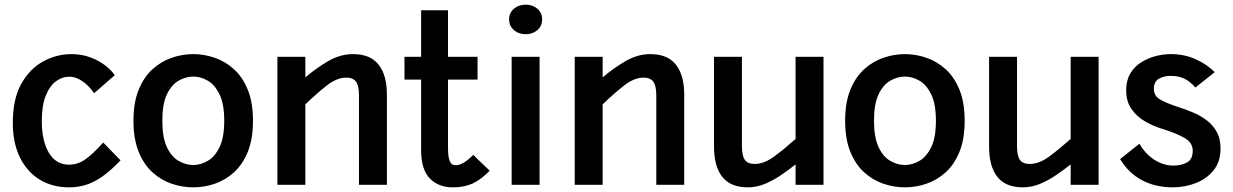

<svg xmlns="http://www.w3.org/2000/svg" viewBox="-20 -794 5299 825"><path d="M277 11Q205.5 11 151 -22Q96.5 -55 65.8 -117.2Q35 -179.5 35 -266Q35 -368.5 71.5 -433.8Q108 -499 165.8 -530.2Q223.5 -561.5 286.5 -561.5Q331.5 -561.5 368.5 -547.5Q405.5 -533.5 432.2 -512.8Q459 -492 473 -471L384.5 -393.5Q375 -408 358.8 -424.5Q342.5 -441 321.2 -452.8Q300 -464.5 277 -464.5Q247.5 -464.5 220.5 -444.8Q193.5 -425 176.5 -382.8Q159.5 -340.5 159.5 -272Q159.5 -219.5 172.5 -177.2Q185.5 -135 211.5 -110.8Q237.5 -86.5 277 -86.5Q313 -86.5 344.5 -107.8Q376 -129 423.5 -181.5L498 -105Q453 -58 416 -33Q379 -8 345.5 1.5Q312 11 277 11Z M810.5 11Q764 11 718.5 -4.2Q673 -19.5 635.5 -53.2Q598 -87 575.8 -141.8Q553.5 -196.5 553.5 -275Q553.5 -353.5 575.8 -408.2Q598 -463 635.5 -496.8Q673 -530.5 718.5 -546Q764 -561.5 810.5 -561.5Q856.5 -561.5 902 -546Q947.5 -530.5 985 -496.8Q1022.5 -463 1044.8 -408.2Q1067 -353.5 1067 -275Q1067 -196.5 1044.8 -141.8Q1022.5 -87 985 -53.2Q947.5 -19.5 902 -4.2Q856.5 11 810.5 11ZM810.5 -85Q841.5 -85 872.2 -102.5Q903 -120 923.2 -161.5Q943.5 -203 943.5 -275Q943.5 -347.5 923.2 -388.8Q903 -430 872.5 -447.5Q842 -465 810.5 -465Q778.5 -465 747.8 -447.5Q717 -430 697.2 -388.8Q677.5 -347.5 677.5 -275Q677.5 -203 697.2 -161.5Q717 -120 747.8 -102.5Q778.5 -85 810.5 -85Z M1172 0V-550H1292V-461.5Q1335.5 -499 1388.2 -530.2Q1441 -561.5 1497 -561.5Q1571 -561.5 1606.8 -516.2Q1642.5 -471 1642.5 -387V0H1522.5V-384.5Q1522.5 -425.5 1509.8 -443Q1497 -460.5 1468 -460.5Q1427 -460.5 1382.8 -425.5Q1338.5 -390.5 1292 -345.5V0Z M1925.5 11Q1864.5 11 1827 -27Q1789.5 -65 1789.5 -149.5V-452H1718V-550H1789.5V-750H1905V-550H2032V-452H1905V-160.5Q1905 -121 1912.2 -102.5Q1919.5 -84 1938.5 -84Q1969.5 -84 2013.5 -128.5L2084 -60.5Q2046.5 -21.5 2010.2 -5.2Q1974 11 1925.5 11Z M2239.5 -647Q2208.5 -647 2188 -665Q2167.5 -683 2167.5 -711Q2167.5 -738.5 2188 -756.2Q2208.5 -774 2239.5 -774Q2269 -774 2289.2 -756.2Q2309.5 -738.5 2309.5 -711Q2309.5 -682.5 2289.2 -664.8Q2269 -647 2239.5 -647ZM2178.5 0V-550H2298.5V0Z M2449.5 0V-550H2569.5V-461.5Q2613 -499 2665.8 -530.2Q2718.5 -561.5 2774.5 -561.5Q2848.5 -561.5 2884.2 -516.2Q2920 -471 2920 -387V0H2800V-384.5Q2800 -425.5 2787.2 -443Q2774.5 -460.5 2745.5 -460.5Q2704.5 -460.5 2660.2 -425.5Q2616 -390.5 2569.5 -345.5V0Z M3193.5 11Q3119 11 3083.5 -34Q3048 -79 3048 -163.5V-550H3168V-166Q3168 -124.5 3180.5 -107Q3193 -89.5 3222.5 -89.5Q3263.5 -89.5 3307.5 -122.2Q3351.5 -155 3398.5 -197V-550H3518.5V0H3398.5V-87.5Q3369.5 -64.5 3336.2 -41.8Q3303 -19 3267 -4Q3231 11 3193.5 11Z M3868.5 11Q3822 11 3776.5 -4.2Q3731 -19.5 3693.5 -53.2Q3656 -87 3633.8 -141.8Q3611.5 -196.5 3611.5 -275Q3611.5 -353.5 3633.8 -408.2Q3656 -463 3693.5 -496.8Q3731 -530.5 3776.5 -546Q3822 -561.5 3868.5 -561.5Q3914.5 -561.5 3960 -546Q4005.5 -530.5 4043 -496.8Q4080.5 -463 4102.8 -408.2Q4125 -353.5 4125 -275Q4125 -196.5 4102.8 -141.8Q4080.5 -87 4043 -53.2Q4005.5 -19.5 3960 -4.2Q3914.5 11 3868.5 11ZM3868.5 -85Q3899.5 -85 3930.2 -102.5Q3961 -120 3981.2 -161.5Q4001.5 -203 4001.5 -275Q4001.5 -347.5 3981.2 -388.8Q3961 -430 3930.5 -447.5Q3900 -465 3868.5 -465Q3836.5 -465 3805.8 -447.5Q3775 -430 3755.2 -388.8Q3735.5 -347.5 3735.5 -275Q3735.5 -203 3755.2 -161.5Q3775 -120 3805.8 -102.5Q3836.5 -85 3868.5 -85Z M4375.5 11Q4301 11 4265.5 -34Q4230 -79 4230 -163.5V-550H4350V-166Q4350 -124.5 4362.5 -107Q4375 -89.5 4404.5 -89.5Q4445.5 -89.5 4489.5 -122.2Q4533.5 -155 4580.5 -197V-550H4700.5V0H4580.5V-87.5Q4551.5 -64.5 4518.2 -41.8Q4485 -19 4449 -4Q4413 11 4375.5 11Z M5019.5 11Q4945 11 4887.2 -19.5Q4829.5 -50 4793 -110.5L4876 -176.5Q4902 -131.5 4941 -107Q4980 -82.5 5022 -82.5Q5056 -82.5 5080.5 -96Q5105 -109.5 5105 -146.5Q5105 -182 5067.8 -202.5Q5030.5 -223 4973.5 -240.5Q4934 -252.5 4898.8 -273.2Q4863.5 -294 4841.2 -326.5Q4819 -359 4819 -406Q4819 -448 4836.5 -477.8Q4854 -507.5 4882.8 -525.8Q4911.5 -544 4945 -552.8Q4978.5 -561.5 5010.5 -561.5Q5069 -561.5 5117.8 -539.5Q5166.5 -517.5 5199.5 -484L5116.5 -418Q5093 -445 5068 -456.5Q5043 -468 5010.5 -468Q4980.5 -468 4959.2 -455.5Q4938 -443 4938 -412Q4938 -382 4965.2 -366.2Q4992.5 -350.5 5040.5 -335Q5070.5 -325.5 5102.8 -312.2Q5135 -299 5162.5 -279Q5190 -259 5207.2 -229Q5224.5 -199 5224.5 -156Q5224.5 -99 5194.5 -62Q5164.5 -25 5117.5 -7Q5070.5 11 5019.5 11Z"/></svg>

Font: Junction SemiBold
Style: Regular
Weight: 600
Designer: Caroline Hadilaksono
Foundry: Caroline Hadilaksono, Tyler Finck, The League of Moveable Type
Version: Version 2.000; ttfautohint (v1.8.3)